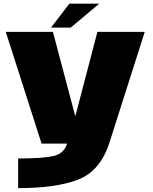

<svg xmlns="http://www.w3.org/2000/svg" viewBox="-20 -760 808 1016"><path d="M200 0H557.5L746 -591.5H495.5L379.5 -148H377.5L260 -591.5H10.5ZM76 235.5Q275.5 235.5 392 191Q508.5 146.5 557.5 0L335.5 -0.5Q318 53.5 261.8 66Q205.5 78.5 76 78.5ZM250 -614H354.5L505 -740.5H347Z"/></svg>

Font: Anybody SemiExpanded Black
Style: Regular
Weight: 900
Width: 6
Version: Version 1.113;gftools[0.9.25]